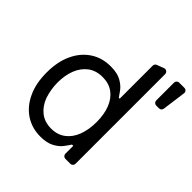

<svg xmlns="http://www.w3.org/2000/svg" viewBox="-201 -918 1088 1088"><g transform="rotate(45 342.5 -374.5)"><path d="M162.3 -23.1Q109.4 -58.6 80.6 -121.4Q51.1 -183.6 51.1 -271.3Q51.1 -358 80.6 -420.5Q109.7 -483.3 162.6 -518.1Q214.5 -552.6 284.1 -552.6Q337 -552.6 368.3 -534.8Q399.1 -517.4 415.8 -495.4Q431.8 -473.7 441.8 -458.8H448.9V-723.7Q448.9 -730.1 452.6 -735.4Q456.3 -740.8 462.4 -742.9L504.6 -758.9Q509.6 -760.3 511.7 -760.3Q520.2 -760.3 526.5 -754.3Q532.7 -748.2 532.7 -739.3V-21Q532.7 -12.1 526.6 -6Q520.6 0 511.7 0H472.3Q463.8 0 457.7 -6Q451.7 -12.1 451.7 -21V-83.8H441.8Q430.4 -66.1 415.5 -46.5Q398.4 -23.4 366.8 -6.4Q334.5 11.4 282.7 11.4Q215.2 11.4 162.3 -23.1ZM152.7 -167.3Q170.8 -119.7 206 -92Q241.5 -63.9 294 -63.9Q344.1 -63.9 379.3 -90.6Q414.1 -116.8 432.2 -163.7Q450.3 -211.3 450.3 -272.7Q450.3 -333.5 432.5 -379.6Q414.4 -425.8 380 -451.3Q345.2 -477.3 294 -477.3Q241.1 -477.3 205.3 -449.9Q170.1 -422.6 152.3 -376.8Q134.9 -331 134.9 -272.7Q136 -217.3 152.7 -167.3ZM623.2 -577.4H645.2Q653.1 -577.4 658.9 -582.6Q664.8 -587.7 665.8 -595.5L685 -737.9Q686.4 -747.2 680.2 -754.3Q674 -761.4 664.4 -761.4H623.2Q614.3 -761.4 608.3 -755.3Q602.3 -749.3 602.3 -740.8V-598.4Q602.3 -589.5 608.3 -583.5Q614.3 -577.4 623.2 -577.4Z"/></g></svg>

Font: DeltaSans
Style: Regular
Weight: 400
Designer: Rasmus Andersson
Foundry: rsms
Version: Version 3.012